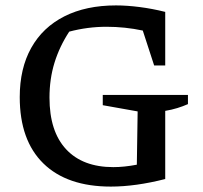

<svg xmlns="http://www.w3.org/2000/svg" viewBox="-20 -681 749 710"><path d="M390 9Q228 9 140.5 -76.5Q53 -162 53 -322Q53 -428 95.5 -504Q138 -580 218 -620.5Q298 -661 409 -661Q449 -661 496 -655Q543 -649 591 -637V-439H550L508 -568Q442 -582 374 -582Q304 -582 236 -564Q200 -509 181.5 -449Q163 -389 163 -320Q163 -195 224.5 -129Q286 -63 399 -63Q439 -63 486 -72L489 -269L360 -292V-330H675V-296Q657 -288 636 -281.5Q615 -275 591 -271V-19Q481 9 390 9Z"/></svg>

Font: Piazzolla SC Medium
Style: Regular
Weight: 500
Designer: Juan Pablo del Peral
Foundry: Huerta Tipografica
Version: Version 1.330